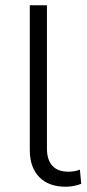

<svg xmlns="http://www.w3.org/2000/svg" viewBox="-20 -703 328 728"><path d="M93 -134V-683H158V-140Q158 -97 178.5 -74.5Q199 -52 239 -52Q265 -52 283 -60L288 -6Q259 5 229 5Q164 5 128.5 -32Q93 -69 93 -134Z"/></svg>

Font: Montserrat Ace
Style: Regular
Weight: 400
Designer: Julieta Ulanovsky
Foundry: Julieta Ulanovsky
Version: Version 1